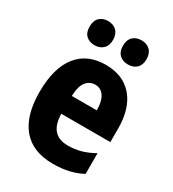

<svg xmlns="http://www.w3.org/2000/svg" viewBox="-185 -860 879 973"><g transform="rotate(30 254.5 -373.5)"><path d="M260 -559Q362 -559 418.5 -493.5Q475 -428 475 -309V-231H188Q190 -108 296 -108Q337 -108 372.5 -118Q408 -128 447 -150V-29Q377 10 277 10Q158 10 97.5 -62.5Q37 -135 37 -272Q37 -412 95 -485.5Q153 -559 260 -559ZM264 -445Q232 -445 211.5 -419.5Q191 -394 189 -336H335Q335 -388 316.5 -416.5Q298 -445 264 -445ZM91 -686Q91 -721 110 -739Q129 -757 159 -757Q190 -757 209 -738.5Q228 -720 228 -686Q228 -652 209 -634Q190 -616 159 -616Q129 -616 110 -633.5Q91 -651 91 -686ZM286 -686Q286 -721 305 -739Q324 -757 355 -757Q386 -757 405 -738.5Q424 -720 424 -686Q424 -652 405 -634Q386 -616 355 -616Q324 -616 305 -634Q286 -652 286 -686Z"/></g></svg>

Font: Noto Sans Arabic UI Cn XBd
Style: Regular
Weight: 800
Width: 3
Designer: Monotype Design Team, Nadine Chahine and Nizar Qandah
Foundry: Monotype Imaging Inc.
Version: Version 2.010; ttfautohint (v1.8.4.7-5d5b)